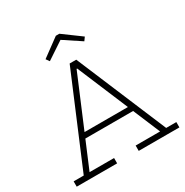

<svg xmlns="http://www.w3.org/2000/svg" viewBox="-212 -1136 1265 1310"><g transform="rotate(-30 421.0 -481.5)"><path d="M626 -296V-255H217.5V-296ZM745.5 -42H825.5V0H505V-42H697.5L413.5 -717.5L443.5 -696.5H397L426.5 -717.5L142 -42H335V0H16.5V-42H96L395 -752H447ZM435.5 -963 576.5 -859.5 557.5 -833 421.5 -923 286 -833 267 -859.5 408 -963Z"/></g></svg>

Font: Hepta Slab ExtraLight Light
Style: Regular
Weight: 300
Version: Version 1.100